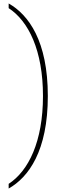

<svg xmlns="http://www.w3.org/2000/svg" viewBox="-20 -824 350 1108"><path d="M30 -804V-777C145 -702 228 -532 228 -270C228 -8 145 162 30 237V264C145 199 256 47 256 -270C256 -587 145 -739 30 -804Z"/></svg>

Font: Noto Serif Sinhala ExtraCondensed Thin
Style: Regular
Weight: 100
Width: 2
Designer: Jelle Bosma - Monotype Design Team
Foundry: Monotype Imaging Inc.
Version: Version 2.007